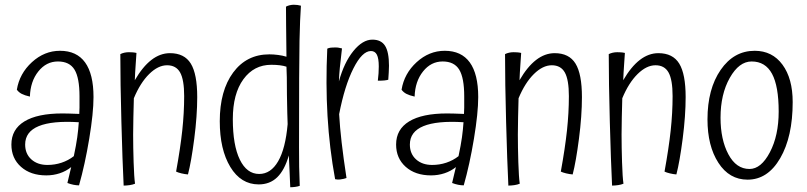

<svg xmlns="http://www.w3.org/2000/svg" viewBox="-20 -747 3401 809"><path d="M374 -338Q374 -271 356 -162.5Q338 -54 313 34Q302 34 289.5 31.5Q277 29 264 24Q268 8 273.5 -16Q279 -40 280 -43Q259 -26 232 -17Q205 -8 175 -8Q109 -8 68.5 -44Q28 -80 28 -138Q28 -202 83 -235.5Q138 -269 243 -269Q257 -269 271.5 -268.5Q286 -268 314 -267Q315 -279 315 -293.5Q315 -308 315 -341Q315 -419 294 -453.5Q273 -488 224 -488Q175 -488 141.5 -446Q108 -404 106 -340Q84 -345 71.5 -351.5Q59 -358 51 -369Q62 -437 114.5 -485Q167 -533 233 -533Q303 -533 338.5 -484Q374 -435 374 -338ZM86 -138Q86 -99 112 -75.5Q138 -52 180 -52Q211 -52 239.5 -61.5Q268 -71 291 -89Q301 -136 305.5 -168.5Q310 -201 312 -232Q200 -239 143 -215.5Q86 -192 86 -138Z M541 -180Q541 -127 543 -63.5Q545 0 549 27Q540 31 526.5 33Q513 35 501 35Q496 -66 491.5 -233Q487 -400 487 -519Q495 -523 504 -525Q513 -527 523 -527Q530 -527 538 -526.5Q546 -526 555 -524Q555 -522 552 -480Q549 -438 548 -409Q581 -466 618 -494.5Q655 -523 696 -523Q757 -523 784 -479Q811 -435 811 -338Q811 -259 798.5 -162.5Q786 -66 772 -12Q759 -13 744.5 -16.5Q730 -20 722 -24Q740 -123 748 -197.5Q756 -272 756 -342Q756 -411 739 -441.5Q722 -472 684 -472Q646 -472 608.5 -435Q571 -398 544 -333Q543 -293 542 -253.5Q541 -214 541 -180Z M1243 36Q1235 39 1223.5 40.5Q1212 42 1203 42Q1202 17 1200.5 -16.5Q1199 -50 1197 -92Q1179 -30 1148 0Q1117 30 1070 30Q995 30 950.5 -43.5Q906 -117 906 -236Q906 -365 962.5 -441.5Q1019 -518 1115 -518Q1132 -518 1151.5 -515.5Q1171 -513 1187 -508Q1186 -603 1185.5 -644.5Q1185 -686 1185 -719Q1192 -723 1201 -725Q1210 -727 1218 -727Q1226 -727 1233.5 -726Q1241 -725 1248 -723Q1244 -669 1242 -575Q1240 -481 1240 -127Q1240 -79 1240.5 -44Q1241 -9 1243 36ZM961 -245Q961 -135 990.5 -74.5Q1020 -14 1072 -14Q1121 -14 1152 -67.5Q1183 -121 1192 -224Q1191 -245 1190.5 -270.5Q1190 -296 1189 -348Q1189 -397 1188.5 -421Q1188 -445 1187 -466Q1175 -470 1159 -472Q1143 -474 1123 -474Q1050 -474 1005.5 -413Q961 -352 961 -245Z M1440 3Q1435 5 1428.5 6.5Q1422 8 1414 9Q1407 10 1402 9.5Q1397 9 1392 8Q1368 -122 1360 -258.5Q1352 -395 1359 -542Q1365 -545 1372.5 -546Q1380 -547 1396 -547Q1400 -547 1404 -546.5Q1408 -546 1421 -543Q1415 -494 1412 -462.5Q1409 -431 1408 -404Q1430 -484 1469 -532Q1508 -580 1549 -580Q1586 -580 1602.5 -554Q1619 -528 1619 -470Q1619 -457 1618 -442Q1617 -427 1616 -411Q1609 -409 1599.5 -408Q1590 -407 1572 -407Q1574 -423 1575 -438Q1576 -453 1576 -467Q1576 -501 1568 -516.5Q1560 -532 1543 -532Q1506 -532 1469 -458.5Q1432 -385 1409 -266Q1412 -212 1419.5 -147Q1427 -82 1440 3Z M1995 -338Q1995 -271 1977 -162.5Q1959 -54 1934 34Q1923 34 1910.5 31.5Q1898 29 1885 24Q1889 8 1894.5 -16Q1900 -40 1901 -43Q1880 -26 1853 -17Q1826 -8 1796 -8Q1730 -8 1689.5 -44Q1649 -80 1649 -138Q1649 -202 1704 -235.5Q1759 -269 1864 -269Q1878 -269 1892.5 -268.5Q1907 -268 1935 -267Q1936 -279 1936 -293.5Q1936 -308 1936 -341Q1936 -419 1915 -453.5Q1894 -488 1845 -488Q1796 -488 1762.5 -446Q1729 -404 1727 -340Q1705 -345 1692.5 -351.5Q1680 -358 1672 -369Q1683 -437 1735.5 -485Q1788 -533 1854 -533Q1924 -533 1959.5 -484Q1995 -435 1995 -338ZM1707 -138Q1707 -99 1733 -75.5Q1759 -52 1801 -52Q1832 -52 1860.5 -61.5Q1889 -71 1912 -89Q1922 -136 1926.5 -168.5Q1931 -201 1933 -232Q1821 -239 1764 -215.5Q1707 -192 1707 -138Z M2162 -180Q2162 -127 2164 -63.5Q2166 0 2170 27Q2161 31 2147.5 33Q2134 35 2122 35Q2117 -66 2112.5 -233Q2108 -400 2108 -519Q2116 -523 2125 -525Q2134 -527 2144 -527Q2151 -527 2159 -526.5Q2167 -526 2176 -524Q2176 -522 2173 -480Q2170 -438 2169 -409Q2202 -466 2239 -494.5Q2276 -523 2317 -523Q2378 -523 2405 -479Q2432 -435 2432 -338Q2432 -259 2419.5 -162.5Q2407 -66 2393 -12Q2380 -13 2365.5 -16.5Q2351 -20 2343 -24Q2361 -123 2369 -197.5Q2377 -272 2377 -342Q2377 -411 2360 -441.5Q2343 -472 2305 -472Q2267 -472 2229.5 -435Q2192 -398 2165 -333Q2164 -293 2163 -253.5Q2162 -214 2162 -180Z M2599 -180Q2599 -127 2601 -63.5Q2603 0 2607 27Q2598 31 2584.5 33Q2571 35 2559 35Q2554 -66 2549.5 -233Q2545 -400 2545 -519Q2553 -523 2562 -525Q2571 -527 2581 -527Q2588 -527 2596 -526.5Q2604 -526 2613 -524Q2613 -522 2610 -480Q2607 -438 2606 -409Q2639 -466 2676 -494.5Q2713 -523 2754 -523Q2815 -523 2842 -479Q2869 -435 2869 -338Q2869 -259 2856.5 -162.5Q2844 -66 2830 -12Q2817 -13 2802.5 -16.5Q2788 -20 2780 -24Q2798 -123 2806 -197.5Q2814 -272 2814 -342Q2814 -411 2797 -441.5Q2780 -472 2742 -472Q2704 -472 2666.5 -435Q2629 -398 2602 -333Q2601 -293 2600 -253.5Q2599 -214 2599 -180Z M2961 -244Q2961 -372 3016.5 -452.5Q3072 -533 3160 -533Q3234 -533 3277 -474.5Q3320 -416 3320 -317Q3320 -171 3267.5 -80.5Q3215 10 3130 10Q3053 10 3007 -61Q2961 -132 2961 -244ZM3261 -277Q3261 -384 3233 -436Q3205 -488 3147 -488Q3094 -488 3055 -419Q3016 -350 3016 -251Q3016 -159 3049 -97Q3082 -35 3138 -35Q3187 -35 3224 -105.5Q3261 -176 3261 -277Z"/></svg>

Font: Atma Light
Style: Regular
Weight: 300
Designer: Gregori Vincens, Jeremie Hornus, Riccardo Olocco, Yoann Minet.
Foundry: black foundry
Version: Version 1.102;PS 1.100;hotconv 1.0.86;makeotf.lib2.5.63406